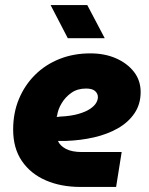

<svg xmlns="http://www.w3.org/2000/svg" viewBox="-20 -739 589 759"><path d="M298 0Q221 0 161 -26Q101 -52 66.5 -102.5Q32 -153 32 -227Q32 -293 55 -348Q78 -403 119 -443.5Q160 -484 215.5 -506Q271 -528 337 -528Q394 -528 438.5 -508.5Q483 -489 509.5 -455Q536 -421 536 -375Q536 -327 511.5 -291Q487 -255 445.5 -231.5Q404 -208 351.5 -196Q299 -184 242 -182Q233 -182 225 -182Q217 -182 209 -182Q217 -163 240.5 -150.5Q264 -138 304 -138H461L439 0ZM204 -277Q207 -277 210 -277Q213 -277 216 -278Q260 -280 289.5 -288.5Q319 -297 336 -308.5Q353 -320 360 -332Q367 -344 367 -355Q367 -369 356 -379Q345 -389 320 -389Q286 -389 262 -372Q238 -355 223.5 -330.5Q209 -306 206 -283Q205 -281 204.5 -279.5Q204 -278 204 -277ZM248 -588 180 -719H325L394 -588Z"/></svg>

Font: MuseoModerno Thin ExtraBold
Style: Italic
Weight: 800
Italic angle: -9°
Version: Version 1.003